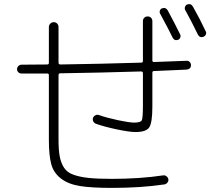

<svg xmlns="http://www.w3.org/2000/svg" viewBox="-20 -870 1040 935"><path d="M85 -512Q76 -512 69.5 -518Q63 -524 63 -533Q63 -542 69.5 -548.5Q76 -555 85 -555Q105 -555 147 -555.5Q189 -556 210 -556Q218 -556 218 -564V-738Q218 -748 225 -755Q232 -762 242 -762Q252 -762 258.5 -755Q265 -748 265 -738V-565Q265 -556 274 -556Q474 -559 668 -565Q676 -565 676 -574V-767Q676 -777 682.5 -783.5Q689 -790 699 -790Q709 -790 715.5 -783.5Q722 -777 722 -767V-576Q722 -568 729 -568L888 -574Q897 -575 903.5 -568.5Q910 -562 910 -553Q910 -533 888 -531Q862 -530 809 -527.5Q756 -525 729 -524Q722 -524 722 -515V-352Q722 -273 707 -250Q692 -227 640 -227Q611 -227 551 -239.5Q491 -252 448 -267Q439 -270 434.5 -278.5Q430 -287 433 -296Q436 -304 444.5 -308.5Q453 -313 461 -310Q501 -296 555.5 -284.5Q610 -273 633 -273Q665 -273 670.5 -284Q676 -295 676 -359V-514Q676 -522 666 -522Q471 -516 273 -513Q265 -513 265 -504V-190Q265 -139 271 -107.5Q277 -76 292 -53Q307 -30 338 -19Q369 -8 412 -3.5Q455 1 525 1Q661 1 775 -16Q784 -17 791 -11.5Q798 -6 800 3Q801 12 795.5 19Q790 26 781 28Q667 45 525 45Q426 45 369.5 36Q313 27 277 -0.5Q241 -28 229.5 -71Q218 -114 218 -190V-504Q218 -512 210 -512ZM768 -829Q787 -836 797 -819Q832 -754 857 -703Q861 -696 858 -687.5Q855 -679 847 -676Q829 -670 820 -688Q805 -720 760 -803Q756 -810 758.5 -818Q761 -826 768 -829ZM920 -837Q956 -773 982 -717Q986 -710 982.5 -702Q979 -694 971 -691Q952 -684 943 -703Q912 -767 882 -821Q878 -828 881 -836.5Q884 -845 891 -848Q910 -855 920 -837Z"/></svg>

Font: Rounded Mplus 1c Light
Style: Regular
Weight: 300
Version: Version 1.059.20150529